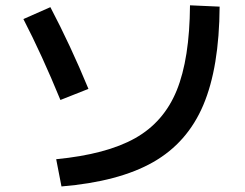

<svg xmlns="http://www.w3.org/2000/svg" viewBox="-20 -710 904 709"><path d="M681.6 -690.4 791 -685.5Q789.6 -460.9 730.7 -322Q671.9 -183.1 545.2 -111.1Q418.5 -39.1 207 -21.5L187.5 -122.1Q373 -140.1 479 -199.7Q585 -259.3 632.6 -376.2Q680.2 -493.2 681.6 -690.4ZM66.4 -639.6 166 -683.6Q240.2 -542.5 306.6 -381.8L203.1 -340.8Q134.8 -507.3 66.4 -639.6Z"/></svg>

Font: Pretendard GOV SemiBold
Style: Regular
Weight: 600
Designer: Base glyphs from Inter by Rasmus Andersson; Hangeul glyphs from Noto Sans CJK(Source Han Sans) by Jang Soo-young and Kan
Foundry: Kil Hyung-jin
Version: Version 1.309